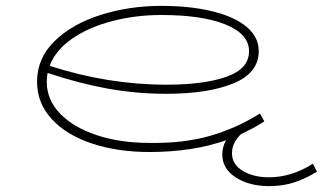

<svg xmlns="http://www.w3.org/2000/svg" viewBox="-20 -504 1098 653"><path d="M1058 80Q1022 102 983 115.5Q944 129 895 129Q828 129 782 99.5Q736 70 736 21Q736 -5 749 -27Q635 13 488 13Q381 13 294 -15.5Q207 -44 156.5 -98.5Q106 -153 106 -226Q106 -306 166 -364.5Q226 -423 323 -453.5Q420 -484 528 -484Q627 -484 702.5 -465.5Q778 -447 819 -412.5Q860 -378 860 -330Q860 -256 774 -220.5Q688 -185 546 -185Q443 -185 344.5 -203Q246 -221 142 -256Q139 -241 139 -226Q139 -165 184 -118Q229 -71 308.5 -44.5Q388 -18 488 -18Q604 -16 694.5 -42Q785 -68 864 -118L879 -91Q843 -68 800 -48Q769 -19 769 17Q769 55 805.5 77Q842 99 895 99Q971 99 1044 53ZM149 -280Q347 -216 546 -216Q674 -216 750.5 -243Q827 -270 827 -330Q827 -388 747.5 -420.5Q668 -453 528 -453Q442 -453 362.5 -432.5Q283 -412 226 -373Q169 -334 149 -280Z"/></svg>

Font: BioRhyme Expanded ExtraLight
Style: Regular
Weight: 275
Width: 7
Designer: Aoife Mooney
Foundry: Aoife Mooney Type
Version: Version 1.001